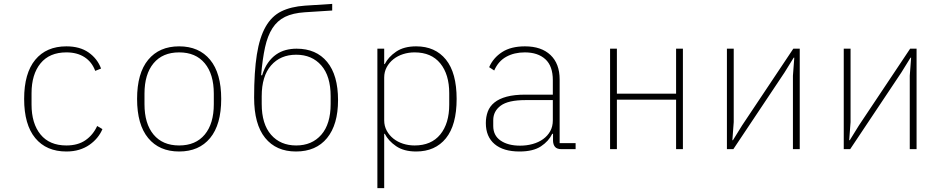

<svg xmlns="http://www.w3.org/2000/svg" viewBox="-20 -766 4840 986"><path d="M321 12Q218 12 161 -57Q104 -126 104 -258Q104 -390 161 -459Q218 -528 321 -528Q390 -528 435 -496.5Q480 -465 499 -414L469 -402Q452 -448 414 -472.5Q376 -497 321 -497Q234 -497 188 -440.5Q142 -384 142 -287V-229Q142 -132 188 -75.5Q234 -19 321 -19Q380 -19 419 -46Q458 -73 479 -119L506 -103Q496 -79 479 -58.5Q462 -38 439 -22Q416 -6 386.5 3Q357 12 321 12Z M900 12Q798 12 741 -57Q684 -126 684 -258Q684 -390 741 -459Q798 -528 900 -528Q1002 -528 1059 -459Q1116 -390 1116 -258Q1116 -126 1059 -57Q1002 12 900 12ZM900 -19Q985 -19 1031.5 -75Q1078 -131 1078 -231V-285Q1078 -385 1031.5 -441Q985 -497 900 -497Q815 -497 768.5 -441Q722 -385 722 -285V-231Q722 -131 768.5 -75Q815 -19 900 -19Z M1500 12Q1398 12 1341.5 -58Q1285 -128 1285 -265Q1285 -397 1299 -485.5Q1313 -574 1344 -628.5Q1375 -683 1424.5 -707.5Q1474 -732 1546 -737L1686 -746V-712L1545 -703Q1484 -699 1444 -679.5Q1404 -660 1379 -621Q1354 -582 1341 -522.5Q1328 -463 1321 -380L1326 -379Q1338 -418 1356.5 -444Q1375 -470 1398 -486Q1421 -502 1447.5 -509Q1474 -516 1503 -516Q1604 -516 1660 -448Q1716 -380 1716 -252Q1716 -126 1659.5 -57Q1603 12 1500 12ZM1501 -19Q1582 -19 1630 -74Q1678 -129 1678 -232V-272Q1678 -375 1630 -430Q1582 -485 1501 -485Q1420 -485 1372 -430Q1324 -375 1324 -272V-232Q1324 -129 1372 -74Q1420 -19 1501 -19Z M1918 -516H1953V-437H1956Q1974 -473 2014 -500.5Q2054 -528 2117 -528Q2215 -528 2270 -460Q2325 -392 2325 -258Q2325 -124 2270 -56Q2215 12 2117 12Q2054 12 2014 -15.5Q1974 -43 1956 -79H1953V200H1918ZM2109 -19Q2195 -19 2241 -75.5Q2287 -132 2287 -229V-287Q2287 -384 2241 -440.5Q2195 -497 2109 -497Q2078 -497 2050 -488Q2022 -479 2000.5 -462Q1979 -445 1966 -421Q1953 -397 1953 -368V-148Q1953 -119 1966 -95Q1979 -71 2000.5 -54Q2022 -37 2050 -28Q2078 -19 2109 -19Z M2864 0Q2841 0 2831 -11Q2821 -22 2820 -42V-79H2816Q2798 -41 2758 -14.5Q2718 12 2648 12Q2565 12 2520 -26Q2475 -64 2475 -134Q2475 -166 2485 -193Q2495 -220 2519 -239.5Q2543 -259 2582 -269.5Q2621 -280 2678 -280H2819V-354Q2819 -427 2780.5 -462Q2742 -497 2675 -497Q2621 -497 2580 -474.5Q2539 -452 2518 -404L2492 -421Q2513 -469 2558.5 -498.5Q2604 -528 2676 -528Q2760 -528 2807 -483.5Q2854 -439 2854 -358V-31H2936V0ZM2651 -18Q2685 -18 2715.5 -26.5Q2746 -35 2769 -51.5Q2792 -68 2805.5 -92Q2819 -116 2819 -148V-252H2679Q2590 -252 2551.5 -223.5Q2513 -195 2513 -149V-119Q2513 -70 2551 -44Q2589 -18 2651 -18Z M3113 -516H3148V-285H3452V-516H3487V0H3452V-254H3148V0H3113Z M3713 -516H3748V-139L3741 -46H3744L3791 -122L4054 -516H4087V0H4052V-377L4059 -470H4056L4009 -394L3746 0H3713Z M4313 -516H4348V-139L4341 -46H4344L4391 -122L4654 -516H4687V0H4652V-377L4659 -470H4656L4609 -394L4346 0H4313Z"/></svg>

Font: IBM Plex Mono ExtraLight
Style: Regular
Weight: 200
Monospace: yes
Designer: Mike Abbink, Paul van der Laan, Pieter van Rosmalen
Foundry: Bold Monday
Version: Version 2.3